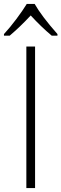

<svg xmlns="http://www.w3.org/2000/svg" viewBox="-34 -949 310 969"><path d="M-14 -769H15C50 -799 82 -829 121 -871C156 -833 190 -800 227 -769H256V-777C202 -838 163 -890 141 -929H101C74 -885 26 -820 -14 -777ZM99 0H143V-714H99Z"/></svg>

Font: Kathrein 35 Thin
Style: Regular
Weight: 250
Designer: Lazydogs Typefoundry, based on Open Sans by Ascender Corporation
Foundry: Lazydogs Typefoundry
Version: Version 1.003;PS 001.003;hotconv 1.0.88;makeotf.lib2.5.64775